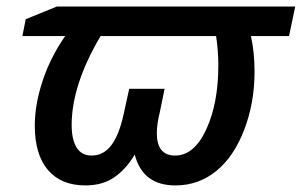

<svg xmlns="http://www.w3.org/2000/svg" viewBox="-20 -560 927 590"><path d="M242.2 9.8Q168 9.8 127.4 -37.6Q86.9 -85 86.9 -173.8Q86.9 -238.3 110.6 -310.5Q134.3 -382.8 180.2 -449.2H48.8L59.1 -501L154.8 -540H887.2L868.2 -449.2H751Q762.2 -400.4 762.2 -338.9Q762.2 -243.7 730.2 -160.6Q698.2 -77.6 643.8 -33.9Q589.4 9.8 519 9.8Q418.5 9.8 394 -85Q367.7 -40.5 331.5 -15.4Q295.4 9.8 242.2 9.8ZM650.9 -358.9Q650.9 -404.8 644 -449.2H289.1Q200.2 -298.8 200.2 -175.8Q200.2 -130.9 215.6 -106.4Q231 -82 261.2 -82Q298.3 -82 322.3 -114Q346.2 -146 359.9 -209L377 -287.1H485.8L471.2 -215.8Q461.9 -178.7 461.9 -150.9Q461.9 -82 518.1 -82Q576.7 -82 613.8 -162.4Q650.9 -242.7 650.9 -358.9Z"/></svg>

Font: Open Sans Semibold
Style: Italic
Weight: 600
Italic angle: -12°
Foundry: Ascender Corporation
Version: Version 1.10